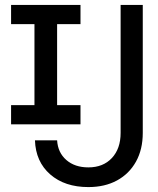

<svg xmlns="http://www.w3.org/2000/svg" viewBox="-20 -750 640 780"><path d="M25 -245V-323H120V-652H25V-730H307V-652H212V-323H307V-245ZM339 10Q243 10 184 -41.5Q125 -93 122 -180H212Q215 -130 249.5 -100Q284 -70 339 -70Q399 -70 434.5 -108Q470 -146 470 -210V-730H560V-210Q560 -143 532.5 -93.5Q505 -44 455.5 -17Q406 10 339 10Z"/></svg>

Font: JetBrains Mono
Style: Regular
Weight: 400
Monospace: yes
Designer: Philipp Nurullin, Konstantin Bulenkov
Foundry: JetBrains
Version: Version 2.305